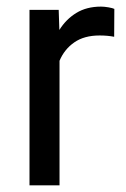

<svg xmlns="http://www.w3.org/2000/svg" viewBox="-20 -558 379 578"><path d="M324.2 -531.2 323.7 -447.3Q303.7 -451.2 279.8 -451.2Q233.4 -451.2 203.6 -430.4Q173.8 -409.7 159.2 -375V0H68.8V-528.3H156.7L158.7 -467.8Q178.7 -500 209.7 -519Q240.7 -538.1 284.2 -538.1Q293.9 -538.1 306.6 -535.9Q319.3 -533.7 324.2 -531.2Z"/></svg>

Font: Vazirmatn UI
Style: Regular
Weight: 400
Designer: Saber Rastikerdar
Foundry: Saber Rastikerdar
Version: Version 33.003